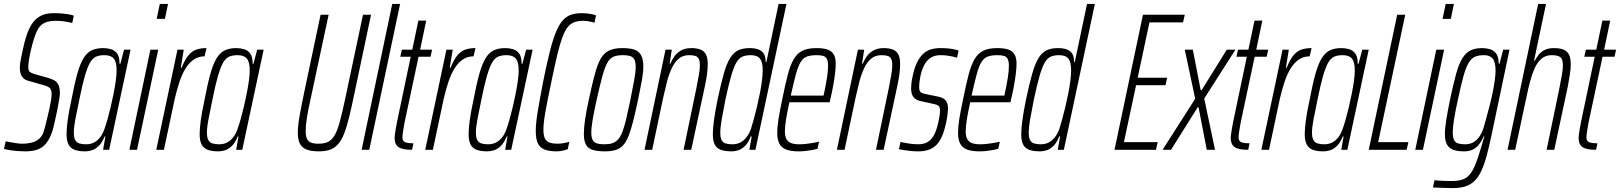

<svg xmlns="http://www.w3.org/2000/svg" viewBox="-38 -763 8252 978"><path d="M91 8Q73 8 53 6.5Q33 5 14 2Q-5 -1 -18 -4L-9 -43Q3 -41 18.5 -38Q34 -35 49.5 -33Q65 -31 77 -31Q99 -31 121.5 -36Q144 -41 162 -56.5Q180 -72 187 -101Q190 -109 194 -126Q198 -143 203.5 -165.5Q209 -188 214 -210.5Q219 -233 222 -253Q225 -273 225 -284Q225 -300 220 -308.5Q215 -317 205 -322Q195 -327 178 -331L101 -353Q83 -359 73 -374.5Q63 -390 63 -418Q63 -435 67.5 -458Q72 -481 78 -509Q87 -553 99 -587.5Q111 -622 128 -646Q145 -670 171 -683Q197 -696 235 -696Q260 -696 281 -694Q302 -692 317 -689Q332 -686 338 -683L330 -646Q321 -648 307 -651Q293 -654 277.5 -655.5Q262 -657 247 -657Q223 -657 205.5 -652.5Q188 -648 176 -638.5Q164 -629 156 -616Q145 -597 136 -568.5Q127 -540 120 -510.5Q113 -481 109.5 -457.5Q106 -434 106 -425Q106 -403 113.5 -397Q121 -391 137 -386L208 -366Q225 -361 238.5 -353.5Q252 -346 259.5 -331Q267 -316 267 -287Q267 -279 264.5 -263Q262 -247 256.5 -217Q251 -187 239 -135Q231 -96 218.5 -68.5Q206 -41 189 -24Q172 -7 148 0.5Q124 8 91 8Z M396 8Q363 8 342 0Q321 -8 311 -27Q301 -46 301 -80Q301 -109 307 -152.5Q313 -196 326 -255Q341 -335 355.5 -386.5Q370 -438 387.5 -466.5Q405 -495 429 -506.5Q453 -518 487 -518Q508 -518 527 -512.5Q546 -507 558.5 -490.5Q571 -474 571 -438H575L594 -510H627L518 0H487L499 -68H495Q481 -34 463.5 -18Q446 -2 428.5 3Q411 8 396 8ZM400 -28Q423 -28 440.5 -37Q458 -46 471.5 -63Q485 -80 494 -106Q501 -125 509 -153Q517 -181 525 -214.5Q533 -248 540 -283Q547 -318 551.5 -349.5Q556 -381 556 -405Q556 -447 541.5 -464.5Q527 -482 494 -482Q468 -482 450.5 -474Q433 -466 420 -443Q407 -420 394 -375Q381 -330 366 -255Q353 -194 345.5 -153.5Q338 -113 338 -88Q338 -63 345 -50Q352 -37 366 -32.5Q380 -28 400 -28Z M760 -667 776 -743H818L802 -667ZM621 0 728 -510H768L660 0Z M758 0 866 -510H898L883 -418H887Q904 -460 922 -481.5Q940 -503 962.5 -510.5Q985 -518 1014 -518L1004 -476Q973 -476 949.5 -460Q926 -444 908 -415.5Q890 -387 876.5 -347Q863 -307 852 -259L797 0Z M1074 8Q1041 8 1020 0Q999 -8 989 -27Q979 -46 979 -80Q979 -109 985 -152.5Q991 -196 1004 -255Q1019 -335 1033.5 -386.5Q1048 -438 1065.5 -466.5Q1083 -495 1107 -506.5Q1131 -518 1165 -518Q1186 -518 1205 -512.5Q1224 -507 1236.5 -490.5Q1249 -474 1249 -438H1253L1272 -510H1305L1196 0H1165L1177 -68H1173Q1159 -34 1141.5 -18Q1124 -2 1106.5 3Q1089 8 1074 8ZM1078 -28Q1101 -28 1118.5 -37Q1136 -46 1149.5 -63Q1163 -80 1172 -106Q1179 -125 1187 -153Q1195 -181 1203 -214.5Q1211 -248 1218 -283Q1225 -318 1229.5 -349.5Q1234 -381 1234 -405Q1234 -447 1219.5 -464.5Q1205 -482 1172 -482Q1146 -482 1128.5 -474Q1111 -466 1098 -443Q1085 -420 1072 -375Q1059 -330 1044 -255Q1031 -194 1023.5 -153.5Q1016 -113 1016 -88Q1016 -63 1023 -50Q1030 -37 1044 -32.5Q1058 -28 1078 -28Z M1585 8Q1548 8 1524.5 -1Q1501 -10 1490 -30.5Q1479 -51 1479 -86Q1479 -122 1488 -172.5Q1497 -223 1512 -295L1595 -688H1636L1545 -263Q1532 -205 1525.5 -164.5Q1519 -124 1519 -96Q1519 -71 1525.5 -56.5Q1532 -42 1546.5 -36.5Q1561 -31 1584 -31Q1615 -31 1634.5 -41Q1654 -51 1668 -76.5Q1682 -102 1694 -147Q1706 -192 1721 -263L1811 -688H1852L1769 -295Q1754 -222 1741.5 -170.5Q1729 -119 1715.5 -84Q1702 -49 1684.5 -29Q1667 -9 1643 -0.5Q1619 8 1585 8Z M1804 0 1960 -743H2000L1843 0Z M2061 0Q2035 0 2018 -3.5Q2001 -7 1991 -14.5Q1981 -22 1976.5 -33.5Q1972 -45 1972 -61Q1972 -66 1973.5 -78Q1975 -90 1978 -107.5Q1981 -125 1985 -145L2054 -474H2001L2009 -510H2062L2093 -658H2133L2102 -510H2163L2155 -474H2094L2024 -145Q2021 -129 2018.5 -114.5Q2016 -100 2014 -86.5Q2012 -73 2012 -61Q2012 -54 2016 -47Q2020 -40 2032 -36.5Q2044 -33 2068 -33Z M2128 0 2236 -510H2268L2253 -418H2257Q2274 -460 2292 -481.5Q2310 -503 2332.5 -510.5Q2355 -518 2384 -518L2374 -476Q2343 -476 2319.5 -460Q2296 -444 2278 -415.5Q2260 -387 2246.5 -347Q2233 -307 2222 -259L2167 0Z M2444 8Q2411 8 2390 0Q2369 -8 2359 -27Q2349 -46 2349 -80Q2349 -109 2355 -152.5Q2361 -196 2374 -255Q2389 -335 2403.5 -386.5Q2418 -438 2435.5 -466.5Q2453 -495 2477 -506.5Q2501 -518 2535 -518Q2556 -518 2575 -512.5Q2594 -507 2606.5 -490.5Q2619 -474 2619 -438H2623L2642 -510H2675L2566 0H2535L2547 -68H2543Q2529 -34 2511.5 -18Q2494 -2 2476.5 3Q2459 8 2444 8ZM2448 -28Q2471 -28 2488.5 -37Q2506 -46 2519.5 -63Q2533 -80 2542 -106Q2549 -125 2557 -153Q2565 -181 2573 -214.5Q2581 -248 2588 -283Q2595 -318 2599.5 -349.5Q2604 -381 2604 -405Q2604 -447 2589.5 -464.5Q2575 -482 2542 -482Q2516 -482 2498.5 -474Q2481 -466 2468 -443Q2455 -420 2442 -375Q2429 -330 2414 -255Q2401 -194 2393.5 -153.5Q2386 -113 2386 -88Q2386 -63 2393 -50Q2400 -37 2414 -32.5Q2428 -28 2448 -28Z M2798 8Q2762 8 2738 -0.5Q2714 -9 2702.5 -31.5Q2691 -54 2691 -95Q2691 -135 2701 -195Q2711 -255 2728 -344Q2746 -434 2761.5 -496Q2777 -558 2793 -597.5Q2809 -637 2828 -658.5Q2847 -680 2871 -688Q2895 -696 2926 -696Q2939 -696 2952.5 -694.5Q2966 -693 2978.5 -690.5Q2991 -688 2998 -684L2990 -647Q2983 -650 2973 -652Q2963 -654 2953.5 -655.5Q2944 -657 2935 -657Q2908 -657 2889 -650.5Q2870 -644 2855 -626.5Q2840 -609 2827 -574Q2814 -539 2800.5 -483Q2787 -427 2770 -344Q2751 -254 2740.5 -195.5Q2730 -137 2730 -103Q2730 -73 2738 -57.5Q2746 -42 2762 -36.5Q2778 -31 2802 -31Q2816 -31 2833.5 -34Q2851 -37 2862 -41L2854 -3Q2847 0 2837.5 2.5Q2828 5 2817.5 6.5Q2807 8 2798 8Z M3043 8Q3005 8 2981 0.5Q2957 -7 2946.5 -26.5Q2936 -46 2936 -81Q2936 -110 2942 -152.5Q2948 -195 2961 -254Q2975 -319 2986.5 -365Q2998 -411 3010.5 -441Q3023 -471 3039.5 -487.5Q3056 -504 3078.5 -511Q3101 -518 3132 -518Q3171 -518 3194 -510Q3217 -502 3228 -481Q3239 -460 3239 -423Q3239 -395 3231.5 -353.5Q3224 -312 3212 -254Q3198 -189 3186.5 -143.5Q3175 -98 3163 -68.5Q3151 -39 3135 -22Q3119 -5 3096.5 1.5Q3074 8 3043 8ZM3039 -28Q3063 -28 3079.5 -33Q3096 -38 3109 -51.5Q3122 -65 3132 -90.5Q3142 -116 3151.5 -156Q3161 -196 3173 -254Q3185 -315 3192.5 -355.5Q3200 -396 3200 -422Q3200 -447 3193 -460Q3186 -473 3172 -477.5Q3158 -482 3136 -482Q3106 -482 3087.5 -474.5Q3069 -467 3056 -444Q3043 -421 3030.5 -375.5Q3018 -330 3001 -254Q2988 -195 2981 -154.5Q2974 -114 2974 -87Q2974 -63 2981 -50Q2988 -37 3002.5 -32.5Q3017 -28 3039 -28Z M3245 0 3352 -510H3384L3373 -439H3377Q3385 -459 3398 -477Q3411 -495 3432 -506.5Q3453 -518 3483 -518Q3513 -518 3531.5 -510Q3550 -502 3558.5 -484.5Q3567 -467 3567 -436Q3567 -415 3563.5 -386.5Q3560 -358 3552 -322L3483 0H3444L3509 -313Q3517 -354 3522 -382Q3527 -410 3527 -430Q3527 -452 3521.5 -463Q3516 -474 3504 -478Q3492 -482 3472 -482Q3440 -482 3419 -464Q3398 -446 3383.5 -415Q3369 -384 3359 -345Q3349 -306 3340 -265L3284 0Z M3689 8Q3655 8 3633.5 0Q3612 -8 3602.5 -27Q3593 -46 3593 -80Q3593 -109 3599 -152.5Q3605 -196 3617 -255Q3634 -335 3648.5 -386.5Q3663 -438 3680.5 -466.5Q3698 -495 3721.5 -506.5Q3745 -518 3780 -518Q3807 -518 3825.5 -511Q3844 -504 3853 -489Q3862 -474 3862 -448H3866L3928 -743H3968L3810 0H3779L3791 -68H3786Q3773 -34 3755.5 -18Q3738 -2 3721 3Q3704 8 3689 8ZM3692 -28Q3715 -28 3732.5 -37Q3750 -46 3764 -63.5Q3778 -81 3787 -106Q3793 -125 3801 -153.5Q3809 -182 3817 -216Q3825 -250 3832 -284.5Q3839 -319 3843 -350.5Q3847 -382 3847 -405Q3847 -447 3833 -464.5Q3819 -482 3786 -482Q3760 -482 3742.5 -474Q3725 -466 3712 -443Q3699 -420 3686 -375Q3673 -330 3657 -255Q3645 -194 3638 -153.5Q3631 -113 3631 -88Q3631 -63 3637.5 -50Q3644 -37 3658 -32.5Q3672 -28 3692 -28Z M4031 8Q3992 8 3967.5 -1Q3943 -10 3932 -31Q3921 -52 3921 -87Q3921 -116 3927.5 -157Q3934 -198 3946 -254Q3961 -329 3974 -379.5Q3987 -430 4004.5 -460.5Q4022 -491 4049 -504.5Q4076 -518 4121 -518Q4156 -518 4177.5 -510.5Q4199 -503 4209 -485.5Q4219 -468 4219 -438Q4219 -418 4215.5 -389Q4212 -360 4206 -326.5Q4200 -293 4191 -256L4188 -242H3983Q3972 -192 3966 -155.5Q3960 -119 3960 -94Q3960 -69 3968 -54.5Q3976 -40 3992 -34Q4008 -28 4034 -28Q4049 -28 4067.5 -30Q4086 -32 4103.5 -35Q4121 -38 4134 -41L4126 -5Q4116 -2 4100 1Q4084 4 4066 6Q4048 8 4031 8ZM3990 -276H4157L4163 -305Q4169 -333 4174.5 -367Q4180 -401 4180 -428Q4180 -452 4173.5 -463.5Q4167 -475 4154 -478.5Q4141 -482 4123 -482Q4092 -482 4072.5 -475Q4053 -468 4040 -446.5Q4027 -425 4016 -384.5Q4005 -344 3990 -276Z M4225 0 4332 -510H4364L4353 -439H4357Q4365 -459 4378 -477Q4391 -495 4412 -506.5Q4433 -518 4463 -518Q4493 -518 4511.5 -510Q4530 -502 4538.5 -484.5Q4547 -467 4547 -436Q4547 -415 4543.5 -386.5Q4540 -358 4532 -322L4463 0H4424L4489 -313Q4497 -354 4502 -382Q4507 -410 4507 -430Q4507 -452 4501.5 -463Q4496 -474 4484 -478Q4472 -482 4452 -482Q4420 -482 4399 -464Q4378 -446 4363.5 -415Q4349 -384 4339 -345Q4329 -306 4320 -265L4264 0Z M4640 8Q4620 8 4600 6Q4580 4 4564.5 1.5Q4549 -1 4541 -3L4549 -40Q4554 -39 4563 -37Q4572 -35 4584.5 -33Q4597 -31 4611 -29.5Q4625 -28 4638 -28Q4671 -28 4691 -42Q4711 -56 4723 -82Q4735 -108 4742 -142Q4745 -156 4747.5 -170.5Q4750 -185 4750 -199Q4750 -220 4742 -225Q4734 -230 4720 -233L4652 -248Q4627 -253 4615 -268.5Q4603 -284 4603 -313Q4603 -321 4604.5 -337.5Q4606 -354 4610 -371Q4619 -416 4633 -444.5Q4647 -473 4664.5 -489Q4682 -505 4704 -511.5Q4726 -518 4752 -518Q4771 -518 4789 -516.5Q4807 -515 4821 -512Q4835 -509 4845 -506L4837 -469Q4832 -471 4819.5 -474Q4807 -477 4789.5 -479.5Q4772 -482 4752 -482Q4729 -482 4710 -473Q4691 -464 4676 -442Q4661 -420 4651 -379Q4647 -359 4645.5 -345Q4644 -331 4644 -321Q4644 -300 4651 -294Q4658 -288 4672 -285L4740 -271Q4756 -268 4767 -261.5Q4778 -255 4784.5 -242.5Q4791 -230 4791 -208Q4791 -203 4788.5 -181.5Q4786 -160 4781 -136Q4773 -99 4761.5 -71.5Q4750 -44 4733.5 -26.5Q4717 -9 4694 -0.5Q4671 8 4640 8Z M4952 8Q4913 8 4888.5 -1Q4864 -10 4853 -31Q4842 -52 4842 -87Q4842 -116 4848.5 -157Q4855 -198 4867 -254Q4882 -329 4895 -379.5Q4908 -430 4925.5 -460.5Q4943 -491 4970 -504.5Q4997 -518 5042 -518Q5077 -518 5098.5 -510.5Q5120 -503 5130 -485.5Q5140 -468 5140 -438Q5140 -418 5136.5 -389Q5133 -360 5127 -326.5Q5121 -293 5112 -256L5109 -242H4904Q4893 -192 4887 -155.5Q4881 -119 4881 -94Q4881 -69 4889 -54.5Q4897 -40 4913 -34Q4929 -28 4955 -28Q4970 -28 4988.5 -30Q5007 -32 5024.5 -35Q5042 -38 5055 -41L5047 -5Q5037 -2 5021 1Q5005 4 4987 6Q4969 8 4952 8ZM4911 -276H5078L5084 -305Q5090 -333 5095.5 -367Q5101 -401 5101 -428Q5101 -452 5094.5 -463.5Q5088 -475 5075 -478.5Q5062 -482 5044 -482Q5013 -482 4993.5 -475Q4974 -468 4961 -446.5Q4948 -425 4937 -384.5Q4926 -344 4911 -276Z M5260 8Q5226 8 5204.5 0Q5183 -8 5173.5 -27Q5164 -46 5164 -80Q5164 -109 5170 -152.5Q5176 -196 5188 -255Q5205 -335 5219.5 -386.5Q5234 -438 5251.5 -466.5Q5269 -495 5292.5 -506.5Q5316 -518 5351 -518Q5378 -518 5396.5 -511Q5415 -504 5424 -489Q5433 -474 5433 -448H5437L5499 -743H5539L5381 0H5350L5362 -68H5357Q5344 -34 5326.5 -18Q5309 -2 5292 3Q5275 8 5260 8ZM5263 -28Q5286 -28 5303.5 -37Q5321 -46 5335 -63.5Q5349 -81 5358 -106Q5364 -125 5372 -153.5Q5380 -182 5388 -216Q5396 -250 5403 -284.5Q5410 -319 5414 -350.5Q5418 -382 5418 -405Q5418 -447 5404 -464.5Q5390 -482 5357 -482Q5331 -482 5313.5 -474Q5296 -466 5283 -443Q5270 -420 5257 -375Q5244 -330 5228 -255Q5216 -194 5209 -153.5Q5202 -113 5202 -88Q5202 -63 5208.5 -50Q5215 -37 5229 -32.5Q5243 -28 5263 -28Z M5639 0 5784 -688H5997L5988 -649H5817L5757 -367H5907L5899 -329H5749L5687 -39H5859L5850 0Z M5884 0 6050 -260 5997 -510H6038L6078 -304H6083L6211 -510H6255L6096 -261L6151 0H6109L6067 -217H6063L5927 0Z M6320 0Q6294 0 6277 -3.5Q6260 -7 6250 -14.5Q6240 -22 6235.5 -33.5Q6231 -45 6231 -61Q6231 -66 6232.5 -78Q6234 -90 6237 -107.5Q6240 -125 6244 -145L6313 -474H6260L6268 -510H6321L6352 -658H6392L6361 -510H6422L6414 -474H6353L6283 -145Q6280 -129 6277.5 -114.5Q6275 -100 6273 -86.5Q6271 -73 6271 -61Q6271 -54 6275 -47Q6279 -40 6291 -36.5Q6303 -33 6327 -33Z M6387 0 6495 -510H6527L6512 -418H6516Q6533 -460 6551 -481.5Q6569 -503 6591.5 -510.5Q6614 -518 6643 -518L6633 -476Q6602 -476 6578.5 -460Q6555 -444 6537 -415.5Q6519 -387 6505.5 -347Q6492 -307 6481 -259L6426 0Z M6703 8Q6670 8 6649 0Q6628 -8 6618 -27Q6608 -46 6608 -80Q6608 -109 6614 -152.5Q6620 -196 6633 -255Q6648 -335 6662.5 -386.5Q6677 -438 6694.5 -466.5Q6712 -495 6736 -506.5Q6760 -518 6794 -518Q6815 -518 6834 -512.5Q6853 -507 6865.5 -490.5Q6878 -474 6878 -438H6882L6901 -510H6934L6825 0H6794L6806 -68H6802Q6788 -34 6770.5 -18Q6753 -2 6735.5 3Q6718 8 6703 8ZM6707 -28Q6730 -28 6747.5 -37Q6765 -46 6778.5 -63Q6792 -80 6801 -106Q6808 -125 6816 -153Q6824 -181 6832 -214.5Q6840 -248 6847 -283Q6854 -318 6858.5 -349.5Q6863 -381 6863 -405Q6863 -447 6848.5 -464.5Q6834 -482 6801 -482Q6775 -482 6757.5 -474Q6740 -466 6727 -443Q6714 -420 6701 -375Q6688 -330 6673 -255Q6660 -194 6652.5 -153.5Q6645 -113 6645 -88Q6645 -63 6652 -50Q6659 -37 6673 -32.5Q6687 -28 6707 -28Z M6934 0 7079 -688H7120L6982 -39H7136L7127 0Z M7310 -667 7326 -743H7368L7352 -667ZM7171 0 7278 -510H7318L7210 0Z M7364 195Q7349 195 7333 194.5Q7317 194 7298.5 193.5Q7280 193 7261 192L7269 155Q7278 156 7292 157Q7306 158 7322.5 158.5Q7339 159 7356 159Q7388 159 7410 152Q7432 145 7447.5 127Q7463 109 7476 78Q7489 47 7503 -1Q7506 -13 7512.5 -33Q7519 -53 7523 -68H7519Q7509 -44 7495.5 -27Q7482 -10 7464 -1Q7446 8 7420 8Q7386 8 7364.5 0Q7343 -8 7332.5 -27Q7322 -46 7322 -80Q7322 -109 7329 -152.5Q7336 -196 7348 -255Q7365 -335 7379 -386.5Q7393 -438 7411 -466.5Q7429 -495 7453 -506.5Q7477 -518 7511 -518Q7532 -518 7551 -512.5Q7570 -507 7583 -490.5Q7596 -474 7596 -438H7600L7619 -510H7651L7561 -82Q7548 -19 7535.5 27.5Q7523 74 7508 106.5Q7493 139 7473.5 158Q7454 177 7427.5 186Q7401 195 7364 195ZM7424 -28Q7448 -28 7465.5 -37.5Q7483 -47 7496.5 -65.5Q7510 -84 7519 -113Q7525 -133 7533 -162Q7541 -191 7549.5 -224Q7558 -257 7565 -290.5Q7572 -324 7576 -353.5Q7580 -383 7580 -403Q7580 -447 7565.5 -464.5Q7551 -482 7522 -482Q7494 -482 7475.5 -474Q7457 -466 7443 -443Q7429 -420 7416.5 -375Q7404 -330 7388 -255Q7375 -196 7368.5 -154.5Q7362 -113 7362 -89Q7362 -63 7368.5 -50Q7375 -37 7389 -32.5Q7403 -28 7424 -28Z M7641 0 7797 -743H7837L7776 -454H7780Q7787 -467 7798 -482Q7809 -497 7828 -507.5Q7847 -518 7877 -518Q7909 -518 7928 -509.5Q7947 -501 7955 -483Q7963 -465 7963 -434Q7963 -414 7958.5 -383.5Q7954 -353 7948 -322L7879 0H7840L7905 -313Q7913 -354 7918 -382Q7923 -410 7923 -430Q7923 -462 7909.5 -472Q7896 -482 7866 -482Q7835 -482 7814 -464Q7793 -446 7779.5 -416Q7766 -386 7756 -348.5Q7746 -311 7738 -271L7680 0Z M8092 0Q8066 0 8049 -3.5Q8032 -7 8022 -14.5Q8012 -22 8007.5 -33.5Q8003 -45 8003 -61Q8003 -66 8004.5 -78Q8006 -90 8009 -107.5Q8012 -125 8016 -145L8085 -474H8032L8040 -510H8093L8124 -658H8164L8133 -510H8194L8186 -474H8125L8055 -145Q8052 -129 8049.5 -114.5Q8047 -100 8045 -86.5Q8043 -73 8043 -61Q8043 -54 8047 -47Q8051 -40 8063 -36.5Q8075 -33 8099 -33Z"/></svg>

Font: Saira UltraCondensed ExtraLight
Style: Italic
Weight: 250
Width: 1
Italic angle: -12°
Designer: Hector Gatti with collaboration of the Omnibus-Type team
Foundry: Omnibus-Type
Version: Version 1.101